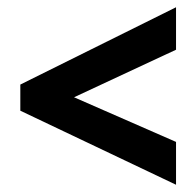

<svg xmlns="http://www.w3.org/2000/svg" viewBox="-20 -615 541 529"><path d="M465 -106 36 -310V-382L465 -595V-478L184 -347L465 -224Z"/></svg>

Font: Noto Sans Kannada Condensed
Style: Bold
Weight: 700
Width: 3
Designer: Jelle Bosma - Monotype Design Team
Foundry: Monotype Imaging Inc.
Version: Version 2.005; ttfautohint (v1.8.4.7-5d5b)